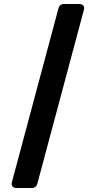

<svg xmlns="http://www.w3.org/2000/svg" viewBox="-20 -755 483 960"><path d="M40 154C31 186 61 185 64 185H142C152 185 163 177 166 166L399 -704C408 -736 378 -735 375 -735H297C287 -735 276 -727 273 -716Z"/></svg>

Font: Falling Sky
Style: Blk
Weight: 900
Designer: Paul D. Hunt
Foundry: Adobe Systems Incorporated
Version: Version 1.02